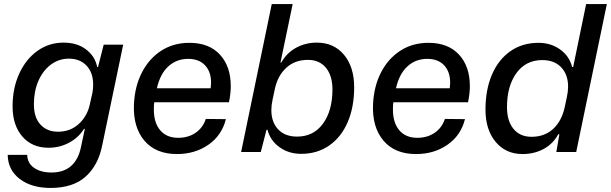

<svg xmlns="http://www.w3.org/2000/svg" viewBox="-20 -749 3010 946"><path d="M18 14H114Q115 55 148 78Q181 101 234 101Q294 101 330.5 68.5Q367 36 379 -25L398 -114H394Q367 -71 320.5 -46Q274 -21 219 -21Q138 -21 90 -76.5Q42 -132 42 -225Q42 -314 74.5 -385.5Q107 -457 164 -498Q221 -539 293 -539Q360 -539 404 -505.5Q448 -472 459 -419H463L491 -529H587L483 -30Q463 67 401 122Q339 177 229 177Q135 177 77 132.5Q19 88 18 14ZM424 -241 436 -295Q439 -315 439 -332Q439 -391 406.5 -425.5Q374 -460 319 -460Q270 -460 230.5 -430.5Q191 -401 169 -350Q147 -299 147 -235Q147 -170 179.5 -135Q212 -100 266 -100Q327 -100 369.5 -139.5Q412 -179 424 -241Z M640 -235Q644 -324 679.5 -392.5Q715 -461 775 -499.5Q835 -538 913 -538Q1010 -538 1063.5 -480Q1117 -422 1117 -325Q1117 -287 1108 -245H740Q738 -233 738 -209Q738 -144 769.5 -107Q801 -70 858 -70Q908 -70 944 -95Q980 -120 994 -163L1093 -162Q1073 -82 1007 -36Q941 10 852 10Q747 10 691 -56.5Q635 -123 640 -235ZM1018 -314Q1020 -332 1020 -341Q1020 -396 990 -427.5Q960 -459 907 -459Q850 -459 809.5 -422Q769 -385 753 -314Z M1298 -109H1293L1265 0H1168L1319 -729H1422L1362 -441H1366Q1392 -488 1438.5 -513.5Q1485 -539 1541 -539Q1625 -539 1675 -479Q1725 -419 1725 -319Q1725 -221 1693 -147Q1661 -73 1602 -32Q1543 9 1464 9Q1403 9 1357.5 -23.5Q1312 -56 1298 -109ZM1618 -308Q1618 -376 1586 -415Q1554 -454 1497 -454Q1433 -454 1390.5 -415Q1348 -376 1334 -310L1323 -258Q1317 -231 1317 -207Q1317 -147 1350.5 -111.5Q1384 -76 1444 -76Q1525 -76 1571.5 -140Q1618 -204 1618 -308Z M1818 -235Q1822 -324 1857.5 -392.5Q1893 -461 1953 -499.5Q2013 -538 2091 -538Q2188 -538 2241.5 -480Q2295 -422 2295 -325Q2295 -287 2286 -245H1918Q1916 -233 1916 -209Q1916 -144 1947.5 -107Q1979 -70 2036 -70Q2086 -70 2122 -95Q2158 -120 2172 -163L2271 -162Q2251 -82 2185 -36Q2119 10 2030 10Q1925 10 1869 -56.5Q1813 -123 1818 -235ZM2196 -314Q2198 -332 2198 -341Q2198 -396 2168 -427.5Q2138 -459 2085 -459Q2028 -459 1987.5 -422Q1947 -385 1931 -314Z M2372 -209Q2372 -307 2404 -381.5Q2436 -456 2495 -497Q2554 -538 2633 -538Q2694 -538 2739.5 -505.5Q2785 -473 2799 -419H2804L2868 -729H2970L2819 0H2721L2736 -87L2731 -88Q2705 -40 2658.5 -15Q2612 10 2555 10Q2472 10 2422 -50Q2372 -110 2372 -209ZM2762 -219 2773 -271Q2779 -298 2779 -322Q2779 -382 2745 -417.5Q2711 -453 2652 -453Q2571 -453 2524.5 -389Q2478 -325 2478 -221Q2478 -153 2510 -114Q2542 -75 2599 -75Q2663 -75 2705 -113.5Q2747 -152 2762 -219Z"/></svg>

Font: Mona Sans Medium
Style: Italic
Weight: 500
Italic angle: -11.7°
Designer: Deni Anggara
Foundry: GitHub
Version: Version 2.000